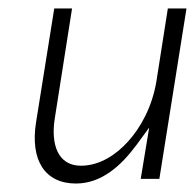

<svg xmlns="http://www.w3.org/2000/svg" viewBox="-20 -437 460 453"><path d="M65 -148C51 -59 86 -4 159 -4C219 -4 265 -45 302 -95L332 -136L312 -15H356L420 -417H376L349 -245C339 -185 312 -136 282 -103C255 -73 216 -46 171 -46C116 -46 100 -97 109 -156L150 -417H108Z"/></svg>

Font: Charger Sport
Style: HLNrwObl
Weight: 100
Designer: Jasper
Foundry: Cannot Into Space Fonts
Version: Version 1.1